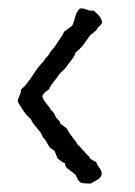

<svg xmlns="http://www.w3.org/2000/svg" viewBox="-20 -459 321 455"><path d="M80 -231C83 -238 89 -243 96 -247C100 -258 109 -267 115 -275C118 -279 120 -283 123 -286C128 -291 133 -295 137 -300C140 -304 142 -308 145 -311C150 -318 157 -325 159 -335C174 -345 183 -361 194 -376C199 -379 204 -384 209 -388C211 -396 220 -398 222 -406C220 -420 210 -426 202 -434C187 -432 184 -440 170 -439C158 -431 158 -411 151 -398L132 -384C126 -370 116 -360 109 -347C104 -342 99 -337 96 -330C92 -324 86 -320 83 -313C62 -294 52 -265 30 -247C30 -235 23 -230 22 -218C31 -203 40 -187 53 -177C60 -159 76 -152 82 -133C90 -127 91 -118 99 -109C103 -105 108 -104 110 -100L116 -84C122 -80 127 -74 134 -72C134 -67 136 -64 139 -60C146 -56 152 -50 159 -45C162 -38 165 -31 170 -27C176 -24 185 -24 195 -24C205 -31 219 -34 221 -46C222 -58 211 -63 208 -75C203 -77 199 -80 194 -83C191 -91 183 -93 180 -100C174 -105 170 -112 164 -116C157 -130 145 -139 139 -154L123 -166C122 -174 115 -176 112 -182C110 -189 106 -194 101 -198C95 -210 84 -217 80 -231Z"/></svg>

Font: FuturaRener
Style: Light
Weight: 300
Designer: BSozoo
Foundry: BSozoo
Version: Version 1.0